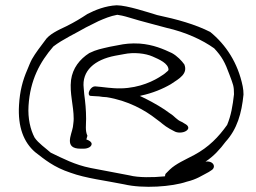

<svg xmlns="http://www.w3.org/2000/svg" viewBox="-20 -710 968 727"><path d="M52 -312C47 -229 70 -171 113 -134C148 -107 183 -77 247 -56C304 -35 381 -26 450 -12C522 5 632 -3 687 -22C725 -31 744 -45 771 -59L783 -67C787 -70 790 -75 790 -80C790 -92 776 -101 758 -98C789 -118 814 -146 834 -173C878 -221 895 -281 902 -352C902 -363 901 -373 899 -383C881 -472 835 -541 776 -589C719 -618 650 -637 575 -653C545 -662 461 -690 422 -690C379 -688 340 -672 311 -657C285 -640 264 -627 232 -611C200 -596 165 -580 150 -556C135 -536 114 -509 101 -486C94 -473 89 -459 83 -445C66 -406 55 -365 52 -312ZM88 -309C94 -407 131 -475 182 -534C217 -561 269 -585 305 -606L353 -630C376 -640 397 -649 424 -654C433 -653 448 -650 471 -643C519 -628 563 -618 609 -605C684 -588 746 -559 791 -527C820 -496 832 -474 849 -427C863 -389 866 -385 866 -353C861 -309 855 -273 840 -237C808 -192 771 -153 715 -123C681 -105 646 -90 623 -68L610 -55C606 -52 605 -48 605 -43C604 -42 601 -42 600 -42C561 -38 504 -37 470 -46C423 -55 370 -65 323 -74C263 -86 218 -110 172 -132C153 -149 125 -168 111 -189C95 -219 85 -262 88 -309ZM249 -407C243 -356 259 -311 259 -260C259 -249 257 -239 256 -229C251 -200 221 -147 285 -147H296C314 -147 327 -155 327 -165C327 -172 319 -178 307 -182L311 -196C302 -215 306 -237 306 -260C306 -294 303 -323 299 -353L297 -376C289 -442 338 -484 416 -499L449 -505C487 -513 531 -508 558 -496C583 -485 618 -470 618 -446C618 -443 614 -440 609 -436C604 -431 595 -425 582 -417C546 -395 486 -371 412 -376L388 -378C370 -380 354 -382 340 -383C326 -383 316 -365 316 -357C316 -352 317 -348 322 -347C331 -346 341 -346 355 -345C360 -344 376 -342 384 -342C465 -329 529 -293 572 -259C592 -245 600 -235 623 -222L640 -213C645 -210 652 -208 661 -208C679 -208 693 -217 693 -226C693 -231 689 -236 684 -239L669 -248C647 -257 643 -269 623 -281C600 -299 562 -321 530 -337L509 -347C510 -347 513 -347 514 -348C557 -357 598 -374 628 -392C660 -413 692 -431 678 -466C668 -480 651 -498 631 -509C599 -524 561 -541 509 -545C477 -547 451 -544 428 -539L396 -533C362 -525 347 -523 318 -509C282 -486 255 -452 249 -407Z"/></svg>

Font: Stray Cat
Style: SuExt
Weight: 400
Version: Version 1.0